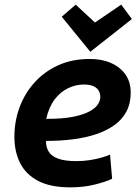

<svg xmlns="http://www.w3.org/2000/svg" viewBox="-20 -794 600 827"><path d="M283 13Q197 13 144 -15Q91 -43 66.5 -92Q42 -141 42 -205Q42 -271 64 -331Q86 -391 128 -438Q170 -485 230 -512.5Q290 -540 367 -540Q419 -540 458.5 -522.5Q498 -505 520.5 -473Q543 -441 543 -395Q543 -349 525 -314.5Q507 -280 474 -256Q441 -232 395.5 -216.5Q350 -201 295 -194Q240 -187 178 -187Q178 -160 190 -140.5Q202 -121 231 -110.5Q260 -100 310 -100Q340 -100 368 -104.5Q396 -109 418.5 -115.5Q441 -122 454 -128L463 -24Q436 -11 388 1Q340 13 283 13ZM179 -282Q250 -282 295 -291Q340 -300 366 -314.5Q392 -329 402 -345Q412 -361 412 -376Q412 -394 403.5 -406Q395 -418 379.5 -424Q364 -430 341 -430Q307 -430 274 -414.5Q241 -399 216 -366.5Q191 -334 179 -282ZM369 -571 246 -722 306 -774 389 -697 502 -774 548 -712Z"/></svg>

Font: Ubuntu Sans Mono
Style: Bold Italic
Weight: 700
Italic angle: -13.5°
Monospace: yes
Designer: Dalton Maag Ltd
Foundry: Dalton Maag Ltd
Version: Version 1.006